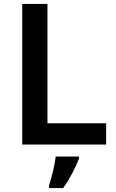

<svg xmlns="http://www.w3.org/2000/svg" viewBox="-20 -734 590 975"><path d="M93 0H519V-108H221V-714H93ZM381 71V61H263C258 104 241 172 229 208V221H301C336 172 366 112 381 71Z"/></svg>

Font: Noto Sans Arabic SemBd
Style: Regular
Weight: 600
Designer: Monotype Design Team, Nadine Chahine, Nizar Qandah and Khaled Hosny
Foundry: Monotype Imaging Inc.
Version: Version 2.012